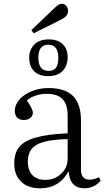

<svg xmlns="http://www.w3.org/2000/svg" viewBox="-20 -993 558 1027"><path d="M160.2 -814.9 147.9 -832 272.9 -951.2Q294.9 -973.1 311 -973.1Q324.7 -973.1 334.5 -961.4Q344.2 -949.7 344.2 -935.1Q344.2 -906.2 307.1 -888.2ZM238.8 -585.9Q187.5 -585.9 161.9 -612.5Q136.2 -639.2 136.2 -685.1Q136.2 -726.6 163.3 -754.4Q190.4 -782.2 241.2 -782.2Q289.6 -782.2 315.7 -756.3Q341.8 -730.5 341.8 -687Q341.8 -641.1 314.9 -613.5Q288.1 -585.9 238.8 -585.9ZM240.2 -613.8Q268.6 -613.8 280.3 -631.6Q292 -649.4 292 -684.1Q292 -753.9 237.8 -753.9Q185.1 -753.9 185.1 -684.1Q185.1 -613.8 240.2 -613.8ZM194.8 14.2Q129.9 14.2 93 -21.2Q56.2 -56.6 56.2 -119.1Q56.2 -173.3 82.5 -206.3Q108.9 -239.3 171.4 -257.3Q233.9 -275.4 341.8 -279.8V-372.1Q341.8 -434.6 314.5 -462.9Q287.1 -491.2 231 -491.2Q199.2 -491.2 170.2 -481.4Q141.1 -471.7 124 -456.1Q155.8 -408.2 155.8 -390.1Q155.8 -373.5 142.1 -362.3Q128.4 -351.1 107.9 -351.1Q85.4 -351.1 72.3 -363.5Q59.1 -376 59.1 -398.9Q59.1 -433.1 85.2 -461.9Q111.3 -490.7 152.6 -506.3Q193.8 -522 238.8 -522Q329.6 -522 371.3 -478.8Q413.1 -435.5 413.1 -350.1V-85Q413.1 -32.2 459 -32.2Q481.9 -32.2 509.8 -44.9L518.1 -25.9Q482.4 14.2 432.1 14.2Q353 14.2 347.2 -77.1Q296.4 14.2 194.8 14.2ZM222.2 -30.8Q271.5 -30.8 306.6 -63Q341.8 -95.2 341.8 -146V-249Q226.1 -246.1 177.5 -219.5Q128.9 -192.9 128.9 -128.9Q128.9 -81.1 153.6 -55.9Q178.2 -30.8 222.2 -30.8Z"/></svg>

Font: Literata Light
Style: Regular
Weight: 300
Designer: Latin by Veronika Burian and Jose Scaglione. Greek by Irene Vlachou. Cyrillic by Vera Evstafieva.
Foundry: TypeTogether
Version: Version 3.021